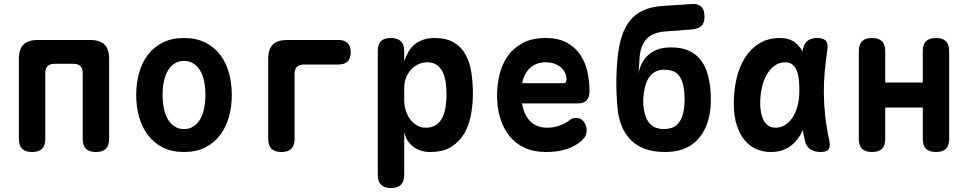

<svg xmlns="http://www.w3.org/2000/svg" viewBox="-20 -750 4840 960"><path d="M140.6 10Q106.9 10 90.6 -6.1Q74.4 -22.3 74.4 -56V-456Q74.4 -504.2 97.3 -527.1Q120.2 -550 168.4 -550H431.6Q479.8 -550 502.7 -527.1Q525.6 -504.2 525.6 -456V-56Q525.6 -22.3 509.5 -6.1Q493.4 10 459.8 10Q426.1 10 409.8 -6.1Q393.6 -22.3 393.6 -56V-383.9Q393.6 -408.1 382.2 -419.5Q370.8 -430.9 346.6 -430.9H253.4Q229.2 -430.9 217.8 -419.5Q206.4 -408.1 206.4 -383.9V-56Q206.4 -22.3 190.3 -6.1Q174.2 10 140.6 10Z M900 10Q839.2 10 794.4 -12.6Q749.6 -35.1 719.8 -74.2Q690.1 -113.2 675.5 -165Q661 -216.8 661 -275.3Q661 -333.8 675.4 -385.4Q689.8 -437.1 719.5 -476Q749.3 -514.9 794.2 -537.4Q839.2 -560 900 -560Q961.1 -560 1006.1 -537.4Q1051 -514.9 1080.6 -476.3Q1110.2 -437.8 1124.6 -386.1Q1139 -334.5 1139 -275.3Q1139 -216.8 1124.5 -165Q1109.9 -113.2 1080.3 -74.2Q1050.7 -35.1 1005.8 -12.6Q960.8 10 900 10ZM900 -104.5Q927.3 -104.5 947.5 -118Q967.8 -131.4 981.1 -154.5Q994.5 -177.5 1000.7 -208.8Q1007 -240 1007 -275.3Q1007 -311.3 1000.9 -342.2Q994.8 -373.2 981.4 -395.9Q968.1 -418.6 947.8 -432Q927.6 -445.5 900 -445.5Q872.4 -445.5 852.2 -432Q831.9 -418.6 818.6 -395.5Q805.2 -372.5 799.1 -341.4Q793 -310.3 793 -275Q793 -239.7 799.3 -208.6Q805.5 -177.5 818.9 -154.5Q832.2 -131.4 852.5 -118Q872.7 -104.5 900 -104.5Z M1387 10Q1353.5 10 1337.2 -6.3Q1321 -22.5 1321 -56V-456Q1321 -504 1344 -527Q1367 -550 1415 -550H1672.2Q1702.7 -550 1718.1 -534.6Q1733.5 -519.2 1733.5 -488.7Q1733.5 -458.2 1718.1 -442.8Q1702.7 -427.4 1672.2 -427.4H1500Q1476.5 -427.4 1464.8 -416Q1453 -404.6 1453 -380.4V-56Q1453 -22.5 1436.8 -6.3Q1420.5 10 1387 10Z M1933.6 -560Q1967.1 -560 1984.1 -543.9Q2001 -527.9 2001 -495.1V-443.7Q2009.3 -468 2021.4 -489.4Q2033.5 -510.8 2051.5 -526.3Q2069.5 -541.9 2094.6 -550.9Q2119.7 -560 2153.6 -560Q2211.1 -560 2248.4 -538.1Q2285.7 -516.2 2307.1 -478.4Q2328.4 -440.6 2336.5 -389.8Q2344.5 -338.9 2344.5 -281.4Q2344.5 -230.9 2335.5 -179Q2326.4 -127.1 2302.7 -85Q2278.9 -42.9 2237.5 -16.4Q2196.1 10 2131 10Q2080.9 10 2045.1 -17.4Q2009.3 -44.8 2001 -91.9V124Q2001 157.5 1984.8 173.7Q1968.5 190 1935 190Q1901.5 190 1885.2 173.7Q1869 157.5 1869 124V-495.1Q1869 -527.9 1884.5 -543.9Q1900.1 -560 1933.6 -560ZM2117.3 -438.5Q2093.8 -438.5 2072.3 -428.9Q2050.8 -419.3 2035.3 -402.1Q2019.8 -385 2010.4 -361.4Q2001 -337.9 2001 -309.7V-248.7Q2001 -223.3 2008.6 -198.8Q2016.2 -174.2 2030.1 -154.7Q2044 -135.2 2064.1 -123.4Q2084.1 -111.5 2108.3 -111.5Q2142.2 -111.5 2162.6 -126.7Q2183.1 -141.9 2194.1 -166.5Q2205.2 -191.1 2208.8 -221.3Q2212.5 -251.4 2212.5 -280.3Q2212.5 -309.5 2208.5 -337.7Q2204.6 -366 2194.2 -388.4Q2183.8 -410.8 2164.9 -424.6Q2146.1 -438.5 2117.3 -438.5Z M2860.4 -160.7Q2885 -160.7 2899.3 -141.3Q2913.5 -121.8 2913.5 -97.1Q2913.5 -83.2 2908 -71.2Q2902.4 -59.2 2884.8 -43.7Q2869.5 -30.8 2851.5 -20.8Q2833.5 -10.9 2811.6 -3.9Q2789.7 3 2764.4 6.5Q2739.1 10 2709.2 10Q2648.4 10 2602.9 -11.3Q2557.4 -32.5 2526.9 -70.4Q2496.5 -108.3 2480.9 -159.8Q2465.3 -211.2 2465.3 -270.6Q2465.3 -326.2 2478.1 -378.7Q2491 -431.2 2519.9 -471.4Q2548.8 -511.6 2595.2 -535.8Q2641.7 -560 2708.5 -560Q2769.9 -560 2811.7 -538.1Q2853.4 -516.2 2879.3 -479.2Q2905.2 -442.2 2916.4 -393.7Q2927.6 -345.3 2927.6 -292.6Q2927.6 -264.1 2913.2 -248.5Q2898.8 -233 2870.8 -233H2590.2Q2595.6 -200 2607.6 -176.9Q2619.5 -153.7 2636 -139.1Q2652.5 -124.5 2672.7 -118Q2692.9 -111.5 2715.1 -111.5Q2751 -111.5 2780.3 -123.1Q2809.6 -134.6 2823.2 -145.9Q2832.6 -153.6 2841.4 -157.2Q2850.3 -160.7 2860.4 -160.7ZM2799.2 -334Q2804.9 -334 2808.6 -337.9Q2812.4 -341.8 2812.4 -353.7Q2812.4 -369.8 2805.8 -384.8Q2799.2 -399.9 2785.8 -411.8Q2772.4 -423.8 2753 -431.1Q2733.7 -438.5 2708.5 -438.5Q2683.8 -438.5 2664.2 -431Q2644.6 -423.5 2629.9 -409.8Q2615.2 -396.1 2605.4 -377Q2595.6 -357.9 2590.9 -334Z M3308 -592.9Q3275.6 -590.6 3252.2 -581.4Q3228.7 -572.2 3213 -555.4Q3197.3 -538.7 3188.6 -515.2Q3179.8 -491.7 3177.8 -459.8L3172.8 -382.2Q3177.4 -409.3 3189.2 -433Q3200.9 -456.6 3220.7 -474.6Q3240.4 -492.5 3268.8 -502.8Q3297.1 -513 3334.9 -513Q3383.8 -513 3419 -498.7Q3454.1 -484.3 3478 -456.9Q3501.8 -429.5 3514.7 -390.5Q3527.5 -351.4 3532.2 -301.3Q3534.2 -278 3534.2 -254.8Q3534.2 -231.5 3532.2 -208.2Q3522.5 -108.1 3464.6 -48.4Q3406.7 11.4 3300 10Q3192.3 8.6 3134.8 -49.3Q3077.3 -107.1 3067.8 -208.2Q3061.7 -271.2 3061.7 -334Q3061.7 -396.8 3067.8 -459.8Q3073.9 -520.5 3088.6 -567.2Q3103.3 -613.8 3129.6 -646.6Q3156 -679.4 3195.3 -697.7Q3234.7 -716 3289.8 -720L3439.7 -730Q3471.8 -732 3487.2 -715.8Q3502.6 -699.6 3502.6 -667.5Q3502.6 -635.4 3487.2 -620.5Q3471.8 -605.6 3439.7 -602.9ZM3300 -105Q3347.5 -105 3370.8 -132.3Q3394.2 -159.5 3400.2 -208.2Q3402.9 -231.5 3402.9 -254.8Q3402.9 -278 3400.2 -301.3Q3394.2 -350 3371.9 -375.7Q3349.6 -401.5 3300 -401.5Q3276.6 -401.5 3259.3 -392.9Q3242 -384.4 3229.8 -369.1Q3217.6 -353.8 3210.4 -333Q3203.1 -312.3 3199.8 -288.3Q3196.1 -265 3196.1 -245.3Q3196.1 -225.5 3199.8 -202.2Q3206.8 -155.3 3230.6 -130.2Q3254.3 -105 3300 -105Z M3833.6 10Q3797.6 10 3764.3 -3.4Q3731.1 -16.8 3705.6 -46.1Q3680.2 -75.3 3664.6 -121.6Q3649 -167.8 3649 -233.8Q3649 -301.4 3663.7 -361.2Q3678.4 -420.9 3707.2 -465Q3736.1 -509.1 3779.2 -534.6Q3822.4 -560 3879 -560Q3926.3 -560 3955.4 -537.3Q3984.5 -514.5 4000.8 -477.7Q4017.1 -440.9 4022.5 -394.3Q4028 -347.7 4028 -301Q4028 -234.1 4017.4 -177.2Q4006.8 -120.4 3983.4 -78.6Q3960 -36.8 3923.2 -13.4Q3886.4 10 3833.6 10ZM3858.7 -111.5Q3881.3 -111.5 3902.5 -123.5Q3923.8 -135.4 3940.3 -158.8Q3956.9 -182.1 3966.8 -217.1Q3976.8 -252.1 3976.8 -298.9Q3976.8 -326.4 3974.2 -351.7Q3971.7 -377.1 3964 -396.2Q3956.4 -415.3 3942.4 -426.9Q3928.4 -438.5 3905.2 -438.5Q3876.3 -438.5 3853.5 -422.1Q3830.7 -405.8 3814.6 -378.1Q3798.4 -350.4 3789.7 -313.2Q3781 -276 3781 -233.9Q3781 -179 3800 -145.3Q3819 -111.5 3858.7 -111.5ZM3994.4 -500.6Q3999.1 -531.2 4017.3 -545.6Q4035.6 -560 4066.4 -560Q4097.4 -560 4109.4 -545.6Q4121.3 -531.3 4116.6 -500.6Q4108.7 -445.8 4103.7 -392.1Q4098.7 -338.5 4099.2 -283.5Q4099.6 -228.5 4106 -170.5Q4112.4 -112.5 4126.3 -48Q4132.7 -17.6 4123.3 -3.8Q4113.9 10 4083.2 10Q4051.8 10 4031.1 -4.2Q4010.5 -18.3 4004.1 -48Q3989.9 -112.5 3983.6 -170.5Q3977.4 -228.5 3977.1 -283.5Q3976.8 -338.5 3981.8 -392.1Q3986.8 -445.8 3994.4 -500.6Z M4340.3 10Q4306.6 10 4290.3 -6.1Q4274.1 -22.3 4274.1 -56V-494Q4274.1 -527.7 4290.2 -543.9Q4306.3 -560 4339.9 -560Q4373.6 -560 4389.9 -543.9Q4406.1 -527.7 4406.1 -494V-337.5H4593.9V-494Q4593.9 -527.7 4610 -543.9Q4626.1 -560 4659.7 -560Q4693.4 -560 4709.7 -543.9Q4725.9 -527.7 4725.9 -494V-56Q4725.9 -22.3 4709.8 -6.1Q4693.7 10 4660.1 10Q4626.4 10 4610.1 -6.1Q4593.9 -22.3 4593.9 -56V-212.5H4406.1V-56Q4406.1 -22.3 4390 -6.1Q4373.9 10 4340.3 10Z"/></svg>

Font: Maple Mono
Style: Regular
Weight: 400
Monospace: yes
Designer: subframe7536
Version: Version 7.300